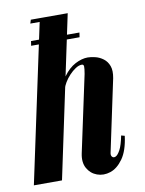

<svg xmlns="http://www.w3.org/2000/svg" viewBox="-109 -757 621 820"><g transform="rotate(-10 201.5 -346.5)"><path d="M79 0 154 -352Q164 -404 187 -436Q210 -468 238.5 -483Q267 -498 293 -498Q307 -498 325.5 -493.5Q344 -489 360 -477Q376 -465 383.5 -444.5Q391 -424 385 -392L319 -81Q316 -69 322 -62.5Q328 -56 337.5 -60.5Q347 -65 357.5 -84.5Q368 -104 376 -145L391 -141Q383 -78 358.5 -43.5Q334 -9 303.5 1Q273 11 245.5 1Q218 -9 203.5 -35Q189 -61 197 -99L268 -431Q272 -454 271.5 -463Q271 -472 263 -472Q250 -472 235.5 -462.5Q221 -453 208 -439Q195 -425 186 -410Q177 -395 175 -384L94 0ZM-28 0 121 -699H242L94 0ZM77 -683 82 -699H131L127 -683ZM277 -609 274 -589H64L67 -609Z"/></g></svg>

Font: Emberly Black
Style: Italic
Weight: 900
Italic angle: -12°
Designer: Rajesh Rajput
Foundry: Rajesh Rajput
Version: Version 1.000